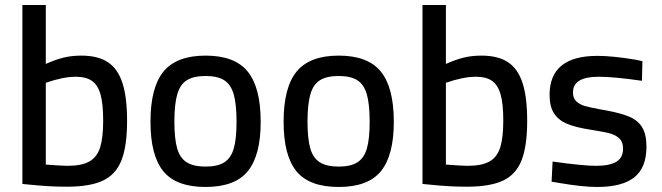

<svg xmlns="http://www.w3.org/2000/svg" viewBox="-20 -732 2629 763"><path d="M100 2 69 -1V-712H162V-478Q200 -495 232.5 -503Q265 -511 303 -511Q369 -511 408.5 -485Q448 -459 466.5 -402.5Q485 -346 485 -252Q485 -151 462.5 -94.5Q440 -38 388.5 -14Q337 10 245 10Q177 10 100 2ZM390 -253Q390 -319 379.5 -356.5Q369 -394 345.5 -410.5Q322 -427 281 -427Q231 -427 162 -403V-78Q227 -73 248 -73Q305 -73 335.5 -90.5Q366 -108 378 -146.5Q390 -185 390 -253Z M578 -248Q578 -385 630 -448Q682 -511 797 -511Q913 -511 964.5 -447.5Q1016 -384 1016 -248Q1016 -115 965 -52Q914 11 797 11Q680 11 629 -51.5Q578 -114 578 -248ZM920 -248Q920 -319 908.5 -358Q897 -397 870.5 -413.5Q844 -430 797 -430Q750 -430 723 -413.5Q696 -397 684.5 -357.5Q673 -318 673 -248Q673 -181 684 -142.5Q695 -104 722 -87Q749 -70 797 -70Q845 -70 871.5 -87Q898 -104 909 -142Q920 -180 920 -248Z M1107 -248Q1107 -385 1159 -448Q1211 -511 1326 -511Q1442 -511 1493.5 -447.5Q1545 -384 1545 -248Q1545 -115 1494 -52Q1443 11 1326 11Q1209 11 1158 -51.5Q1107 -114 1107 -248ZM1449 -248Q1449 -319 1437.5 -358Q1426 -397 1399.5 -413.5Q1373 -430 1326 -430Q1279 -430 1252 -413.5Q1225 -397 1213.5 -357.5Q1202 -318 1202 -248Q1202 -181 1213 -142.5Q1224 -104 1251 -87Q1278 -70 1326 -70Q1374 -70 1400.5 -87Q1427 -104 1438 -142Q1449 -180 1449 -248Z M1690 2 1659 -1V-712H1752V-478Q1790 -495 1822.5 -503Q1855 -511 1893 -511Q1959 -511 1998.5 -485Q2038 -459 2056.5 -402.5Q2075 -346 2075 -252Q2075 -151 2052.5 -94.5Q2030 -38 1978.5 -14Q1927 10 1835 10Q1767 10 1690 2ZM1980 -253Q1980 -319 1969.5 -356.5Q1959 -394 1935.5 -410.5Q1912 -427 1871 -427Q1821 -427 1752 -403V-78Q1817 -73 1838 -73Q1895 -73 1925.5 -90.5Q1956 -108 1968 -146.5Q1980 -185 1980 -253Z M2202 -5 2172 -10 2176 -90Q2297 -73 2349 -73Q2402 -73 2429 -89Q2456 -105 2456 -141Q2456 -167 2442.5 -180.5Q2429 -194 2408 -200.5Q2387 -207 2348 -213L2324 -217Q2267 -226 2233.5 -240Q2200 -254 2182 -281Q2164 -308 2164 -355Q2164 -510 2354 -510Q2414 -510 2504 -495L2533 -489L2531 -411Q2419 -427 2359 -427Q2257 -427 2257 -365Q2257 -342 2270 -329.5Q2283 -317 2303.5 -311Q2324 -305 2362 -298Q2369 -297 2390 -293Q2449 -282 2482.5 -267.5Q2516 -253 2532.5 -225Q2549 -197 2549 -149Q2549 -66 2501 -27.5Q2453 11 2353 11Q2295 11 2202 -5Z"/></svg>

Font: sheba-seeBold
Style: Regular
Weight: 600
Designer: Mohamed Galeb, the designers
Foundry: Kief Type Foundry
Version: Version 2.010; ttfautohint (v1.5.33-1714) -l 8 -r 50 -G 200 